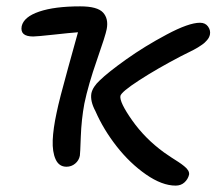

<svg xmlns="http://www.w3.org/2000/svg" viewBox="-20 -538 678 601"><path d="M188 -16.1Q164.6 -16.1 154.1 -39.3Q143.6 -62.5 145 -99.1Q146.5 -135.7 157.2 -185.1Q165.5 -226.1 192.9 -324.5Q220.2 -422.9 224.1 -437Q198.2 -435.1 146.7 -429.4Q95.2 -423.8 84 -423.8Q62.5 -423.8 53.7 -431.9Q44.9 -439.9 47.9 -456.1Q54.7 -485.4 102.8 -501.7Q150.9 -518.1 231 -518.1Q284.7 -518.1 302.5 -498.8Q320.3 -479.5 314 -446.8Q310.5 -427.7 283.4 -350.1Q256.3 -272.5 244.1 -213.9Q234.9 -164.6 232.9 -109.9Q231 -55.2 230 -50.8Q227.1 -35.6 215.3 -25.9Q203.6 -16.1 188 -16.1ZM529.8 43Q487.3 43 437 8.1Q386.7 -26.9 345.2 -79.8Q303.7 -132.8 278.8 -189.9Q261.7 -221.7 266.1 -246.1Q270.5 -266.1 292 -286.1Q317.4 -311 375 -352.1Q432.6 -393.1 501.7 -429.9Q570.8 -466.8 606 -466.8Q622.6 -466.8 631.1 -455.1Q639.6 -443.4 637.2 -430.2Q636.2 -425.3 634 -420.9Q631.8 -416.5 627.9 -412.1Q624 -407.7 620.4 -404.3Q616.7 -400.9 610.4 -396.7Q604 -392.6 599.6 -389.6Q595.2 -386.7 586.7 -382.3Q578.1 -377.9 573.7 -375.7Q569.3 -373.5 559.6 -368.7Q549.8 -363.8 545.9 -361.8Q471.2 -322.8 415.5 -286.6Q359.9 -250.5 356.9 -237.8Q353.5 -218.3 393.8 -161.1Q434.1 -104 493.2 -61Q502.4 -54.2 516.1 -45.4Q529.8 -36.6 538.8 -30.8Q547.9 -24.9 556.6 -17.8Q565.4 -10.7 569.1 -4.2Q572.8 2.4 571.8 8.8Q568.4 22.9 557.4 33Q546.4 43 529.8 43Z"/></svg>

Font: Shantell Sans Irregular
Style: Italic
Weight: 400
Italic angle: -11.31°
Designer: Stephen Nixon, Anya Danilova, Shantell Martin
Foundry: Arrow Type
Version: Version 1.006;[9816181b4]